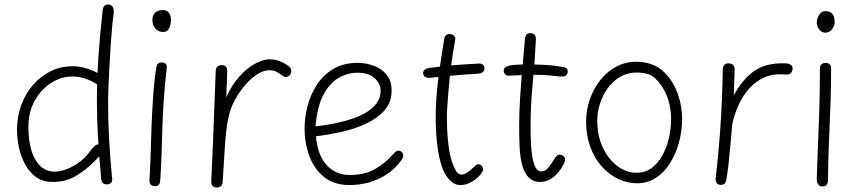

<svg xmlns="http://www.w3.org/2000/svg" viewBox="-20 -818 3834 858"><path d="M216 -5Q170 -5 140 -27.5Q110 -50 91 -86Q72 -122 64 -162Q56 -202 56 -238Q56 -297 75 -348.5Q94 -400 128 -439Q162 -478 207 -500Q252 -522 305 -522Q328 -522 351.5 -516.5Q375 -511 397.5 -501Q420 -491 438 -477Q451 -468 456.5 -460.5Q462 -453 462 -440Q462 -432 458 -427.5Q454 -423 446 -423Q440 -423 435.5 -425Q431 -427 424 -433Q404 -450 371.5 -463Q339 -476 302 -476Q254 -476 209.5 -448Q165 -420 136 -369.5Q107 -319 107 -250Q107 -186 121.5 -142Q136 -98 162 -74.5Q188 -51 224 -51Q251 -51 280.5 -63Q310 -75 335.5 -94Q361 -113 376 -134Q393 -157 402.5 -165Q412 -173 420 -173Q432 -173 438 -167.5Q444 -162 444 -153Q444 -144 433.5 -131Q423 -118 399 -94Q365 -60 320.5 -32.5Q276 -5 216 -5ZM457 6Q446 6 439.5 -0.5Q433 -7 432 -21Q423 -118 418 -203.5Q413 -289 413 -367Q413 -465 420 -566Q427 -667 439 -774Q441 -787 447.5 -792.5Q454 -798 464 -798Q472 -798 478.5 -793Q485 -788 487.5 -778Q490 -768 487 -750Q484 -730 480.5 -691.5Q477 -653 474 -606Q471 -559 468.5 -511.5Q466 -464 464.5 -425Q463 -386 463 -363Q463 -281 467.5 -197Q472 -113 481 -21Q483 -8 476 -1Q469 6 457 6Z M679 -519Q681 -529 687 -534Q693 -539 702 -539Q714 -539 720.5 -532.5Q727 -526 725 -514Q716 -434 711.5 -368Q707 -302 705.5 -243Q704 -184 702 -127.5Q700 -71 696 -11Q695 2 689 8Q683 14 672 14Q661 14 654 7Q647 0 648 -15Q650 -46 652 -94.5Q654 -143 655.5 -200Q657 -257 660 -316Q663 -375 667.5 -428Q672 -481 679 -519ZM661 -730Q661 -751 674 -762Q687 -773 707 -773Q726 -773 735 -760.5Q744 -748 744 -731Q744 -715 740 -702Q736 -689 728.5 -682Q721 -675 709 -675Q687 -675 674 -691Q661 -707 661 -730Z M944 -502Q945 -515 952 -521Q959 -527 971 -527Q982 -527 988.5 -521Q995 -515 995 -503Q995 -472 993.5 -445Q992 -418 991 -383Q1016 -439 1050.5 -477Q1085 -515 1121 -534Q1157 -553 1185 -553Q1208 -553 1229 -545Q1250 -537 1263 -527Q1272 -522 1277 -515.5Q1282 -509 1282 -501Q1282 -490 1274.5 -482Q1267 -474 1257 -474Q1249 -474 1239.5 -481.5Q1230 -489 1217 -496.5Q1204 -504 1183 -504Q1154 -504 1122.5 -481.5Q1091 -459 1064 -424Q1037 -389 1020 -352Q1008 -324 1001 -293.5Q994 -263 990 -224Q986 -185 983 -131.5Q980 -78 975 -5Q974 8 966.5 14Q959 20 948 20Q938 20 931 13.5Q924 7 924 -6Q928 -88 931.5 -173.5Q935 -259 938 -343.5Q941 -428 944 -502Z M1341 -244Q1341 -292 1354 -343Q1367 -394 1395.5 -438.5Q1424 -483 1469.5 -510Q1515 -537 1578 -537Q1616 -537 1651 -524Q1686 -511 1708 -483.5Q1730 -456 1730 -413Q1730 -362 1699.5 -326.5Q1669 -291 1619 -267Q1569 -243 1509.5 -229.5Q1450 -216 1392 -209Q1399 -125 1439.5 -80.5Q1480 -36 1543 -36Q1610 -36 1656 -62.5Q1702 -89 1735 -127Q1744 -137 1749.5 -141Q1755 -145 1760 -145Q1766 -145 1771 -142Q1776 -139 1779 -134Q1782 -129 1782 -123Q1782 -119 1780 -113.5Q1778 -108 1772 -100Q1745 -63 1707.5 -38.5Q1670 -14 1627.5 -2.5Q1585 9 1543 9Q1472 9 1427.5 -27.5Q1383 -64 1362 -122Q1341 -180 1341 -244ZM1390 -253Q1490 -265 1554.5 -287.5Q1619 -310 1650 -341.5Q1681 -373 1681 -412Q1681 -443 1655 -468Q1629 -493 1577 -493Q1533 -493 1492.5 -469.5Q1452 -446 1424.5 -393Q1397 -340 1390 -253Z M1965 -643Q1967 -655 1973 -660.5Q1979 -666 1988 -666Q1997 -666 2003.5 -662.5Q2010 -659 2013 -652Q2016 -645 2013 -633Q2006 -596 2002.5 -569.5Q1999 -543 1995 -518Q1992 -496 1989 -465.5Q1986 -435 1983.5 -403Q1981 -371 1979 -342.5Q1977 -314 1977 -296Q1977 -238 1981.5 -192.5Q1986 -147 1993 -119Q2002 -84 2014 -61Q2026 -38 2042 -38Q2051 -38 2059.5 -42Q2068 -46 2079 -55Q2091 -65 2100.5 -74.5Q2110 -84 2117 -84Q2124 -84 2128.5 -81Q2133 -78 2136 -72.5Q2139 -67 2139 -62Q2139 -55 2133.5 -46.5Q2128 -38 2119 -29Q2104 -14 2082.5 -2.5Q2061 9 2038 9Q2011 9 1991 -11.5Q1971 -32 1958 -64Q1949 -88 1943 -116Q1937 -144 1933.5 -174.5Q1930 -205 1928.5 -235Q1927 -265 1927 -293Q1927 -375 1938.5 -465Q1950 -555 1965 -643ZM1900 -470Q1887 -469 1879 -475Q1871 -481 1871 -491Q1871 -501 1877.5 -506.5Q1884 -512 1895 -514Q1932 -519 1969.5 -523Q2007 -527 2044.5 -529.5Q2082 -532 2119 -534Q2130 -535 2137.5 -529Q2145 -523 2145 -513Q2145 -502 2137.5 -496Q2130 -490 2119 -489Q2082 -487 2045.5 -484Q2009 -481 1972.5 -477.5Q1936 -474 1900 -470Z M2326 -645Q2327 -659 2334 -664.5Q2341 -670 2351 -670Q2357 -670 2362.5 -667.5Q2368 -665 2371.5 -659Q2375 -653 2375 -645Q2370 -541 2360.5 -445.5Q2351 -350 2351 -255Q2351 -170 2357.5 -126.5Q2364 -83 2374.5 -67.5Q2385 -52 2397 -52Q2417 -52 2431 -69.5Q2445 -87 2457 -107Q2462 -116 2468 -121.5Q2474 -127 2481 -127Q2490 -127 2497.5 -121Q2505 -115 2505 -104Q2505 -96 2496.5 -79.5Q2488 -63 2473.5 -46Q2459 -29 2439 -17Q2419 -5 2395 -5Q2361 -5 2341.5 -26Q2322 -47 2313 -82Q2304 -117 2302 -162Q2300 -207 2300 -255Q2300 -313 2304 -377Q2308 -441 2314 -508.5Q2320 -576 2326 -645ZM2253 -480Q2243 -480 2237 -486.5Q2231 -493 2231 -502Q2231 -513 2240.5 -519Q2250 -525 2272.5 -527.5Q2295 -530 2332 -530Q2374 -530 2406 -528.5Q2438 -527 2461 -524Q2484 -521 2499 -518Q2509 -516 2513 -511Q2517 -506 2517 -499Q2517 -489 2511 -482.5Q2505 -476 2494 -476Q2476 -476 2444.5 -480Q2413 -484 2358 -484Q2331 -484 2315.5 -483Q2300 -482 2286.5 -481Q2273 -480 2253 -480Z M2825 -542Q2848 -542 2868 -537.5Q2888 -533 2905.5 -525Q2923 -517 2936 -506Q2981 -469 3004.5 -409.5Q3028 -350 3028 -287Q3028 -232 3014 -181Q3000 -130 2974 -88.5Q2948 -47 2910.5 -23Q2873 1 2827 1Q2781 1 2740 -19.5Q2699 -40 2667 -76.5Q2635 -113 2617 -164Q2599 -215 2599 -275Q2599 -324 2615 -371.5Q2631 -419 2661 -458Q2691 -497 2732.5 -519.5Q2774 -542 2825 -542ZM2649 -279Q2649 -212 2673.5 -159.5Q2698 -107 2738 -76.5Q2778 -46 2825 -46Q2864 -46 2892.5 -67.5Q2921 -89 2940.5 -124.5Q2960 -160 2969.5 -202Q2979 -244 2979 -284Q2979 -350 2954 -403Q2929 -456 2889 -482Q2873 -489 2856.5 -491.5Q2840 -494 2825 -494Q2784 -494 2751 -474.5Q2718 -455 2695.5 -423.5Q2673 -392 2661 -354.5Q2649 -317 2649 -279Z M3210 -507Q3210 -521 3217 -528Q3224 -535 3235 -535Q3243 -535 3249.5 -532Q3256 -529 3259.5 -523Q3263 -517 3263 -507L3259 -392Q3298 -464 3350 -500.5Q3402 -537 3484 -535Q3493 -535 3501.5 -533.5Q3510 -532 3516 -526.5Q3522 -521 3522 -511Q3522 -504 3518.5 -497.5Q3515 -491 3508.5 -487.5Q3502 -484 3490 -485Q3440 -490 3400.5 -474Q3361 -458 3331 -425.5Q3301 -393 3281.5 -351Q3262 -309 3252 -262Q3249 -223 3246 -192Q3243 -161 3240.5 -134.5Q3238 -108 3235 -79.5Q3232 -51 3226 -16Q3224 -3 3218 2.5Q3212 8 3201 8Q3188 8 3182.5 -0.5Q3177 -9 3178 -20Q3190 -124 3196.5 -211Q3203 -298 3206 -371.5Q3209 -445 3210 -507Z M3644 -511Q3644 -520 3647 -525.5Q3650 -531 3656 -534Q3662 -537 3669 -537Q3681 -537 3687.5 -531Q3694 -525 3694 -511Q3694 -434 3692 -374.5Q3690 -315 3687.5 -261Q3685 -207 3683 -147.5Q3681 -88 3680 -12Q3680 2 3673.5 8.5Q3667 15 3656 15Q3645 15 3639.5 10Q3634 5 3632 -2.5Q3630 -10 3630 -18Q3630 -29 3631.5 -67.5Q3633 -106 3635 -161.5Q3637 -217 3639.5 -279.5Q3642 -342 3643 -403Q3644 -464 3644 -511ZM3630 -717Q3630 -728 3634.5 -740Q3639 -752 3647.5 -760Q3656 -768 3668 -768Q3686 -768 3695 -760.5Q3704 -753 3707 -741.5Q3710 -730 3710 -721Q3710 -702 3698 -687Q3686 -672 3668 -672Q3652 -672 3641 -686Q3630 -700 3630 -717Z"/></svg>

Font: Playpen Sans ExtraLight
Style: Regular
Weight: 250
Designer: Laura Meseguer, Veronika Burian, José Scaglione
Foundry: TypeTogether
Version: Version 1.001